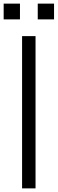

<svg xmlns="http://www.w3.org/2000/svg" viewBox="-51 -1039 318 1059"><path d="M247.1 -932.1H157.2V-1019H247.1ZM59.1 -932.1H-30.8V-1019H59.1ZM145 0H70.8V-839.8H145Z"/></svg>

Font: VL Oswald
Style: Light
Weight: 300
Designer: vernon adams
Foundry: vernon adams
Version: Version ; ttfautohint (v0.92.18-e454-dirty) -l 8 -r 50 -G 20